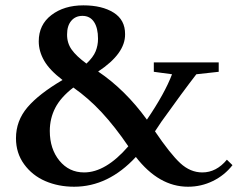

<svg xmlns="http://www.w3.org/2000/svg" viewBox="-20 -690 924 721"><path d="M258.3 11.2Q199.2 11.2 150.1 -10Q101.1 -31.2 70.6 -73.2Q40 -115.2 40 -170.9Q40 -236.3 83 -286.9Q126 -337.4 214.8 -389.6Q166 -426.8 145.8 -462.2Q125.5 -497.6 125.5 -534.7Q125.5 -597.2 173.1 -633.5Q220.7 -669.9 293 -669.9Q363.3 -669.9 406.7 -642.6Q450.2 -615.2 449.7 -561.5Q450.7 -488.8 348.6 -421.4Q450.2 -353 531.7 -240.7Q599.1 -339.8 626 -411.1L557.6 -420.4V-455.6H801.3V-420.4L717.3 -411.1Q665.5 -344.2 586.4 -233.4L562 -196.8Q619.6 -111.8 657.2 -77.1Q694.8 -42.5 739.7 -42.5Q792.5 -42.5 832 -90.3L853 -69.8Q823.2 -31.7 779.5 -10.3Q735.8 11.2 686 11.2Q576.7 11.2 490.2 -100.6Q386.7 11.2 258.3 11.2ZM231.9 -561Q231.4 -528.8 249 -503.9Q266.6 -479 304.7 -451.2Q330.1 -475.1 339.1 -497.3Q348.1 -519.5 348.1 -544.4Q348.1 -585 333 -607.7Q317.9 -630.4 289.6 -630.4Q263.2 -630.4 247.6 -611.8Q231.9 -593.3 231.9 -561ZM167 -198.2Q167 -130.9 203.1 -86.7Q239.3 -42.5 295.9 -42.5Q377 -42.5 461.9 -140.6Q411.6 -214.4 362.1 -267.8Q312.5 -321.3 255.4 -361.3Q208 -324.7 187.5 -284.9Q167 -245.1 167 -198.2Z"/></svg>

Font: Elstob 6pt SemiBold
Style: Regular
Weight: 600
Designer: Peter S. Baker
Version: Version 1.015